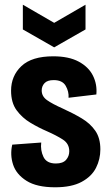

<svg xmlns="http://www.w3.org/2000/svg" viewBox="-20 -781 467 815"><path d="M214 14Q136 14 92.5 -13.5Q49 -41 35.5 -82.5Q22 -124 32 -167L155 -176Q151 -143 164.5 -115Q178 -87 217 -87Q247 -87 260.5 -102.5Q274 -118 274 -139Q274 -171 247 -188.5Q220 -206 179 -224Q144 -239 109 -260Q74 -281 50.5 -313Q27 -345 27 -396Q27 -459 71 -500.5Q115 -542 206 -542Q272 -542 314 -519.5Q356 -497 374.5 -460Q393 -423 389 -380L271 -366Q273 -392 259 -416.5Q245 -441 208 -441Q181 -441 169 -428Q157 -415 157 -397Q157 -372 179.5 -356Q202 -340 247 -320Q291 -300 327 -278.5Q363 -257 384.5 -226Q406 -195 406 -147Q406 -105 387.5 -68.5Q369 -32 326.5 -9Q284 14 214 14ZM77 -761 210 -684 343 -761V-656L210 -580L77 -656Z"/></svg>

Font: Bricolage Grotesque 10pt Condensed Bricolage Grotesque 10pt Condensed Regular
Style: Bold
Weight: 700
Width: 3
Designer: Mathieu Triay
Foundry: Atelier Triay
Version: Version 1.000; ttfautohint (v1.8.4.7-5d5b);gftools[0.9.32]